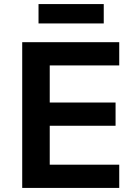

<svg xmlns="http://www.w3.org/2000/svg" viewBox="-20 -922 651 942"><path d="M565 0H89V-715H565V-601H224V-419H547V-305H224V-114H565ZM489 -807H169V-902H489Z"/></svg>

Font: Wix Madefor Text
Style: Bold
Weight: 700
Designer: Dalton Maag Ltd
Foundry: Dalton Maag Ltd
Version: Version 3.100